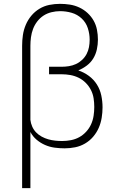

<svg xmlns="http://www.w3.org/2000/svg" viewBox="-20 -763 640 998"><path d="M95 215V-525Q95 -553 99 -580.5Q103 -608 114 -634Q125 -660 143 -681.5Q161 -703 185 -717.5Q209 -732 236.5 -737.5Q264 -743 292 -743Q318 -743 343.5 -739Q369 -735 392.5 -724Q416 -713 435 -695.5Q454 -678 466.5 -656Q479 -634 484 -608.5Q489 -583 489 -557Q489 -532 483.5 -506.5Q478 -481 465 -459.5Q452 -438 431.5 -422.5Q411 -407 387 -397Q417 -387 442 -368.5Q467 -350 483.5 -324Q500 -298 506.5 -267Q513 -236 513 -205Q513 -178 508.5 -150.5Q504 -123 493 -98Q482 -73 464 -52Q446 -31 422 -17Q398 -3 371 2.5Q344 8 316 8Q290 8 264 4.5Q238 1 214 -9.5Q190 -20 170 -37Q150 -54 138 -77V215ZM303 -30Q326 -30 349 -34.5Q372 -39 392 -50Q412 -61 428 -78.5Q444 -96 453.5 -117Q463 -138 466.5 -161Q470 -184 470 -207Q470 -230 466.5 -252.5Q463 -275 452.5 -295.5Q442 -316 425.5 -332.5Q409 -349 388.5 -359Q368 -369 345.5 -373Q323 -377 300 -377H235V-416H300Q319 -416 338 -419Q357 -422 374.5 -430Q392 -438 406.5 -451.5Q421 -465 430 -482Q439 -499 442.5 -518Q446 -537 446 -556V-557Q446 -587 436.5 -616.5Q427 -646 404.5 -667Q382 -688 352.5 -696.5Q323 -705 292 -705Q270 -705 247.5 -699.5Q225 -694 206.5 -682Q188 -670 174 -652Q160 -634 152 -613Q144 -592 141 -569.5Q138 -547 138 -525V-140Q140 -122 147.5 -105Q155 -88 167.5 -75Q180 -62 196.5 -53Q213 -44 230.5 -39Q248 -34 266.5 -32Q285 -30 303 -30Z"/></svg>

Font: Iosevka Aile Extralight
Style: Regular
Weight: 200
Designer: Belleve Invis
Foundry: Belleve Invis
Version: Version 31.1.0; ttfautohint (v1.8.4)